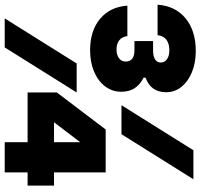

<svg xmlns="http://www.w3.org/2000/svg" viewBox="-62 -812 850 814"><g transform="rotate(90 363.0 -405.0)"><path d="M716 -800 525 -495H402L593 -800ZM348 -305 157 0H34L225 -305ZM345 -494Q345 -456 322.5 -426Q300 -396 260 -379Q220 -362 169 -362Q86 -362 35.5 -404.5Q-15 -447 -20 -520H109Q112 -497 127 -485.5Q142 -474 166 -474Q189 -474 203 -484.5Q217 -495 217 -513Q217 -531 205 -540.5Q193 -550 170 -550H130V-629H170Q195 -629 208 -637.5Q221 -646 221 -662Q221 -678 207 -688Q193 -698 169 -698Q141 -698 124.5 -685.5Q108 -673 105 -648H-24Q-19 -723 33.5 -766.5Q86 -810 172 -810Q223 -810 262.5 -793.5Q302 -777 324.5 -749Q347 -721 347 -684Q347 -652 331.5 -630Q316 -608 285 -597V-589Q316 -573 330.5 -550Q345 -527 345 -494ZM687 -428V-209H743V-97H687V0H559V-97H348V-221L505 -428ZM440 -164V-209H559V-424H638Z"/></g></svg>

Font: Martian Mono SemiExpanded SemiExpanded
Style: Bold
Weight: 700
Width: 6
Monospace: yes
Version: Version 1.000